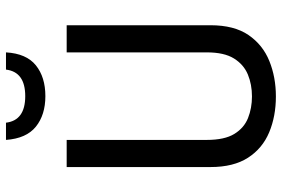

<svg xmlns="http://www.w3.org/2000/svg" viewBox="-174 -774 965 658"><g transform="rotate(-90 309.0 -444.5)"><path d="M459 -219V-699H552V-206Q552 -125 518.5 -76Q485 -27 429.5 -4.5Q374 18 308 18Q240 18 185 -5Q130 -28 98 -77.5Q66 -127 66 -206V-699H159V-219Q159 -158 179.5 -124.5Q200 -91 234 -77.5Q268 -64 308 -64Q349 -64 383 -78Q417 -92 438 -125.5Q459 -159 459 -219ZM159 -907H218Q226 -841 309 -841Q392 -841 400 -907H459Q455 -837 414.5 -804.5Q374 -772 309 -772Q245 -772 204.5 -804.5Q164 -837 159 -907Z"/></g></svg>

Font: Fragment Mono SC
Style: Regular
Weight: 400
Monospace: yes
Designer: Wei Huang based on Nimbus Sans by URW Studio, based on Helvetica by Max Miedinger.
Foundry: Wei Huang
Version: Version 1.012; ttfautohint (v1.8.4.7-5d5b)